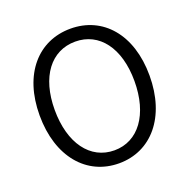

<svg xmlns="http://www.w3.org/2000/svg" viewBox="-133 -874 1003 1016"><g transform="rotate(-20 368.5 -366.0)"><path d="M369 13C550 13 678 -135 678 -369C678 -602 550 -745 369 -745C187 -745 59 -602 59 -369C59 -135 187 13 369 13ZM369 -60C233 -60 144 -181 144 -369C144 -556 233 -672 369 -672C504 -672 593 -556 593 -369C593 -181 504 -60 369 -60Z"/></g></svg>

Font: Noto Sans KR DemiLight
Style: Regular
Weight: 350
Designer: Ryoko NISHIZUKA 西塚涼子 (kana, bopomofo & ideographs); Paul D. Hunt (Latin, Greek & Cyrillic); Sandoll Communications 산돌커뮤니
Foundry: Adobe
Version: Version 2.004;hotconv 1.0.118;makeotfexe 2.5.65603